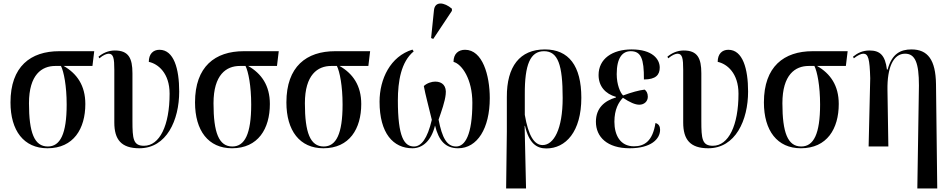

<svg xmlns="http://www.w3.org/2000/svg" viewBox="-20 -824 5355 1080"><path d="M247 10C394 10 460 -100 460 -239C460 -343 413 -410 338 -453H500L510 -536H313C152 -536 39 -450 39 -248C39 -89 114 10 247 10ZM249 0C173 0 143 -78 143 -243C143 -404 215 -453 291 -453H323C339 -421 355 -341 355 -236C355 -71 319 0 249 0Z M764 10C917 10 988 -148 988 -309C988 -437 958 -544 877 -544C841 -544 817 -520 817 -476C869 -465 934 -413 934 -297C934 -118 878 -4 790 -4C729 -4 725 -43 725 -145V-412C725 -497 703 -540 626 -540C589 -540 558 -525 534 -505L539 -496C561 -515 580 -522 592 -522C618 -521 623 -496 623 -431V-135C623 -39 662 10 764 10Z M1285 10C1432 10 1498 -100 1498 -239C1498 -343 1451 -410 1376 -453H1538L1548 -536H1351C1190 -536 1077 -450 1077 -248C1077 -89 1152 10 1285 10ZM1287 0C1211 0 1181 -78 1181 -243C1181 -404 1253 -453 1329 -453H1361C1377 -421 1393 -341 1393 -236C1393 -71 1357 0 1287 0Z M1799 10C1946 10 2012 -100 2012 -239C2012 -343 1965 -410 1890 -453H2052L2062 -536H1865C1704 -536 1591 -450 1591 -248C1591 -89 1666 10 1799 10ZM1801 0C1725 0 1695 -78 1695 -243C1695 -404 1767 -453 1843 -453H1875C1891 -421 1907 -341 1907 -236C1907 -71 1871 0 1801 0Z M2417 -605 2522 -763V-775C2479 -812 2426 -819 2421 -766L2405 -610ZM2300 10C2357 10 2406 -32 2427 -118C2448 -32 2486 10 2557 10C2665 10 2735 -102 2735 -272C2735 -401 2694 -544 2596 -544C2559 -544 2531 -522 2531 -476C2579 -463 2637 -378 2637 -246C2637 -64 2595 0 2546 0C2493 0 2467 -49 2447 -151C2464 -200 2483 -253 2487 -293C2493 -340 2469 -365 2428 -365C2409 -365 2382 -357 2364 -340C2373 -290 2390 -230 2409 -150C2384 -43 2349 0 2309 0C2254 0 2218 -52 2218 -259C2218 -367 2236 -476 2307 -535L2300 -545C2176 -507 2115 -380 2115 -252C2115 -74 2192 10 2300 10Z M2827 236H2939L2931 -116H2933C2956 -17 2999 11 3053 11C3162 11 3250 -83 3250 -274C3250 -454 3179 -546 3045 -546C2904 -546 2830 -450 2831 -278V-84ZM3032 -8C2985 -8 2952 -61 2932 -178V-293C2931 -461 2963 -536 3040 -536C3119 -536 3145 -459 3145 -273C3145 -97 3095 -8 3032 -8Z M3522 10C3642 10 3693 -42 3693 -94C3693 -112 3686 -127 3667 -132C3651 -29 3604 -1 3546 -1C3468 -1 3436 -65 3436 -139C3436 -209 3460 -249 3484 -274C3523 -248 3553 -235 3576 -235C3604 -235 3624 -254 3624 -280C3624 -300 3616 -313 3606 -320C3574 -316 3533 -305 3485 -287C3469 -302 3449 -348 3449 -407C3449 -499 3481 -536 3528 -536C3585 -536 3603 -495 3602 -377C3669 -377 3691 -403 3691 -444C3691 -491 3650 -546 3533 -546C3424 -546 3347 -493 3347 -402C3347 -339 3385 -296 3445 -279V-276C3380 -257 3332 -216 3332 -139C3332 -54 3395 10 3522 10Z M3964 10C4117 10 4188 -148 4188 -309C4188 -437 4158 -544 4077 -544C4041 -544 4017 -520 4017 -476C4069 -465 4134 -413 4134 -297C4134 -118 4078 -4 3990 -4C3929 -4 3925 -43 3925 -145V-412C3925 -497 3903 -540 3826 -540C3789 -540 3758 -525 3734 -505L3739 -496C3761 -515 3780 -522 3792 -522C3818 -521 3823 -496 3823 -431V-135C3823 -39 3862 10 3964 10Z M4485 10C4632 10 4698 -100 4698 -239C4698 -343 4651 -410 4576 -453H4738L4748 -536H4551C4390 -536 4277 -450 4277 -248C4277 -89 4352 10 4485 10ZM4487 0C4411 0 4381 -78 4381 -243C4381 -404 4453 -453 4529 -453H4561C4577 -421 4593 -341 4593 -236C4593 -71 4557 0 4487 0Z M5140 236H5252L5245 -351C5243 -487 5199 -546 5107 -546C5047 -546 4997 -523 4973 -433H4969C4959 -513 4930 -540 4871 -540C4832 -540 4804 -526 4778 -505L4783 -496C4803 -512 4823 -522 4836 -522C4864 -522 4872 -493 4875 -384L4866 0H4977L4972 -318C4970 -443 5004 -522 5071 -522C5128 -522 5149 -470 5149 -343Z"/></svg>

Font: Noto Serif Display Condensed Medium
Style: Regular
Weight: 500
Width: 3
Designer: Monotype Design Team
Foundry: Monotype Imaging Inc.
Version: Version 2.009